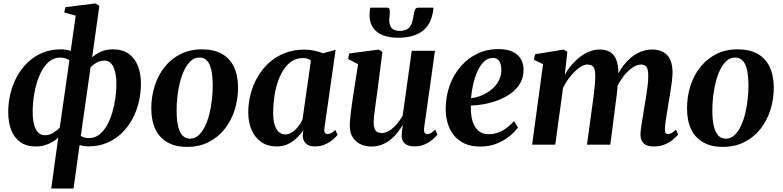

<svg xmlns="http://www.w3.org/2000/svg" viewBox="-20 -837 4528 1111"><path d="M276.5 254 317 -40.5Q303.5 -27.5 284 -16Q264.5 -4.5 240.2 3Q216 10.5 188 10.5Q131.5 10.5 96 -15.8Q60.5 -42 44 -87Q27.5 -132 27.5 -188Q27.5 -243 40.5 -296.2Q53.5 -349.5 79 -395.5Q104.5 -441.5 141.5 -476.8Q178.5 -512 226.5 -531.8Q274.5 -551.5 333 -551.5Q349 -551.5 363 -549Q377 -546.5 389 -542L418 -746.5L351.5 -765L358.5 -795.5L531.5 -817L555 -803.5L513 -505Q533 -524 563.5 -537.8Q594 -551.5 634 -551.5Q688.5 -551.5 724.2 -526Q760 -500.5 777.8 -455.8Q795.5 -411 795.5 -352.5Q795.5 -298 782.8 -245Q770 -192 744.8 -146Q719.5 -100 682.5 -64.8Q645.5 -29.5 597.5 -9.8Q549.5 10 491 10Q477.5 10 464.5 7.8Q451.5 5.5 440.5 2.5L405.5 254ZM326 -99.5 381.5 -487.5Q371 -496 357.5 -499.8Q344 -503.5 327.5 -503.5Q287.5 -503.5 257.5 -474.8Q227.5 -446 208 -399.2Q188.5 -352.5 178.8 -297.5Q169 -242.5 169 -190Q169 -146.5 177.2 -116Q185.5 -85.5 201.2 -70Q217 -54.5 239 -54.5Q266 -54.5 288.8 -68.8Q311.5 -83 326 -99.5ZM504 -447.5 447.5 -50.5Q458 -44 469.8 -41Q481.5 -38 495 -38Q528 -38 553.8 -57.8Q579.5 -77.5 598.2 -110.5Q617 -143.5 629.2 -184.5Q641.5 -225.5 647.5 -268.8Q653.5 -312 653.5 -351Q653.5 -414.5 635.8 -450.5Q618 -486.5 584 -486.5Q560.5 -486.5 539.8 -475Q519 -463.5 504 -447.5Z M1148 -551.5Q1217 -551.5 1263.2 -525.8Q1309.5 -500 1333.2 -450.8Q1357 -401.5 1357.5 -331Q1357.5 -262.5 1337.8 -200.5Q1318 -138.5 1280 -90.5Q1242 -42.5 1187.2 -14.8Q1132.5 13 1062.5 13Q995.5 13 949.2 -13.2Q903 -39.5 879.5 -88.5Q856 -137.5 855.5 -206.5Q855 -276.5 874.8 -338.8Q894.5 -401 932.5 -449Q970.5 -497 1025 -524.2Q1079.5 -551.5 1148 -551.5ZM1134 -504Q1105.5 -504 1084 -484.5Q1062.5 -465 1046.8 -432.5Q1031 -400 1021 -359.8Q1011 -319.5 1006.2 -277.2Q1001.5 -235 1002 -197Q1002 -140.5 1011 -104.8Q1020 -69 1037.2 -51.8Q1054.5 -34.5 1079.5 -34.5Q1107.5 -34.5 1129 -54Q1150.5 -73.5 1166.2 -106Q1182 -138.5 1191.8 -178.8Q1201.5 -219 1206.2 -261.2Q1211 -303.5 1211 -342Q1210.5 -398.5 1202.2 -434Q1194 -469.5 1177 -486.8Q1160 -504 1134 -504Z M1857.5 -97.5Q1854.5 -77 1860 -69Q1865.5 -61 1875.5 -61Q1884.5 -61 1895.2 -66.5Q1906 -72 1920.5 -85L1933.5 -57Q1926 -46.5 1907.8 -30.5Q1889.5 -14.5 1862.5 -2Q1835.5 10.5 1801.5 10.5Q1767.5 10.5 1749.2 -7.5Q1731 -25.5 1731.5 -56.5L1735.5 -84.5Q1721 -61.5 1698.8 -39.8Q1676.5 -18 1647.2 -3.8Q1618 10.5 1581.5 10.5Q1529 10.5 1492.2 -14.8Q1455.5 -40 1436 -84.5Q1416.5 -129 1416.5 -187Q1416.5 -241.5 1430.5 -294Q1444.5 -346.5 1471.2 -392.8Q1498 -439 1537.5 -474.5Q1577 -510 1628.5 -530Q1680 -550 1742.5 -550Q1770.5 -550 1799 -543.8Q1827.5 -537.5 1849 -529L1922 -548.5ZM1779 -486.5Q1771 -493 1759.5 -497Q1748 -501 1733 -501Q1695.5 -501 1667.2 -481.8Q1639 -462.5 1618.5 -429.8Q1598 -397 1585.2 -356Q1572.5 -315 1566.5 -271Q1560.5 -227 1560.5 -185.5Q1560.5 -142.5 1569.2 -114.5Q1578 -86.5 1594 -72.8Q1610 -59 1630.5 -59Q1645.5 -59 1660 -66Q1674.5 -73 1687.5 -85.2Q1700.5 -97.5 1711.5 -113Q1722.5 -128.5 1730.5 -145.5Z M2128 11Q2095.5 11 2067.5 -1.8Q2039.5 -14.5 2022 -40.8Q2004.5 -67 2004 -108.5Q2004 -125 2006 -146.2Q2008 -167.5 2010.8 -191.5Q2013.5 -215.5 2017 -239Q2020.5 -262.5 2023.5 -283L2052 -465.5L1994.5 -495.5L2000.5 -527.5L2171 -550L2193 -536.5L2160.5 -286.5Q2157.5 -266 2154.5 -243.5Q2151.5 -221 2148.8 -199.8Q2146 -178.5 2144 -160.8Q2142 -143 2142 -131.5Q2142 -108.5 2147 -94.2Q2152 -80 2162.5 -73.8Q2173 -67.5 2189.5 -67.5Q2212 -67.5 2234.5 -82Q2257 -96.5 2276.5 -119.5Q2296 -142.5 2310 -167.5L2362.5 -543H2497L2434 -96Q2431.5 -78 2436.8 -69.5Q2442 -61 2451.5 -61Q2461 -61 2471.8 -66.5Q2482.5 -72 2498 -86.5L2511 -58.5Q2503 -47 2484.5 -30.8Q2466 -14.5 2439 -2.2Q2412 10 2379 10Q2341.5 10 2323.5 -5.8Q2305.5 -21.5 2304 -47.5Q2304 -51 2304.5 -58.2Q2305 -65.5 2306 -74.5Q2307 -83.5 2308.2 -93.2Q2309.5 -103 2310.5 -111L2309 -111.5Q2295.5 -89 2278 -67Q2260.5 -45 2238 -27.5Q2215.5 -10 2188.2 0.5Q2161 11 2128 11ZM2221 -792.5Q2231.5 -792.5 2233.8 -784Q2236 -775.5 2235.5 -762Q2235.5 -753.5 2234.2 -743Q2233 -732.5 2232.5 -723.5Q2231.5 -694 2245 -676.2Q2258.5 -658.5 2292 -658.5Q2324.5 -658.5 2340.8 -671.2Q2357 -684 2363.8 -705.5Q2370.5 -727 2374 -752Q2376 -768.5 2381.2 -780.5Q2386.5 -792.5 2399 -792.5H2487.5Q2487.5 -788 2487.5 -783.5Q2487.5 -779 2486 -772.5Q2474 -693.5 2422.8 -656Q2371.5 -618.5 2284 -618.5Q2231.5 -618.5 2194 -633.8Q2156.5 -649 2136.5 -680Q2116.5 -711 2118.5 -759Q2118.5 -767.5 2119.5 -775.8Q2120.5 -784 2122.5 -792.5Z M2977 -99.5Q2963 -78.5 2933 -52.8Q2903 -27 2859 -8Q2815 11 2758.5 11Q2705 11 2667 -7Q2629 -25 2605 -56Q2581 -87 2570 -125.8Q2559 -164.5 2559 -205.5Q2559 -278.5 2581.8 -341.8Q2604.5 -405 2645.5 -452.2Q2686.5 -499.5 2742 -526.2Q2797.5 -553 2862 -553Q2913.5 -553 2945.8 -537.8Q2978 -522.5 2993.5 -496.2Q3009 -470 3009.5 -437Q3010.5 -391 2990.5 -356.2Q2970.5 -321.5 2937 -297.2Q2903.5 -273 2863 -257.5Q2822.5 -242 2781 -234.5Q2739.5 -227 2704.5 -226Q2703.5 -191 2708.5 -161Q2713.5 -131 2725.8 -108.5Q2738 -86 2758 -73.2Q2778 -60.5 2806 -60.5Q2839.5 -60.5 2866.8 -71.5Q2894 -82.5 2915.8 -100Q2937.5 -117.5 2954.5 -136.5ZM2832.5 -502Q2803 -502 2780.5 -480.2Q2758 -458.5 2742.2 -423.2Q2726.5 -388 2717.5 -347.2Q2708.5 -306.5 2705.5 -269Q2728 -271 2752.8 -279.2Q2777.5 -287.5 2800.5 -301.8Q2823.5 -316 2841.8 -335.8Q2860 -355.5 2870.8 -380.5Q2881.5 -405.5 2881 -435Q2880 -469.5 2867.5 -485.8Q2855 -502 2832.5 -502Z M3263 -537 3248 -404Q3263.5 -432.5 3285.5 -458.8Q3307.5 -485 3333.8 -505.8Q3360 -526.5 3389.2 -538.5Q3418.5 -550.5 3450 -550.5Q3487 -550.5 3511 -535.5Q3535 -520.5 3546.8 -489.5Q3558.5 -458.5 3558.5 -410.5Q3558.5 -403.5 3557.8 -393.8Q3557 -384 3556 -373.5Q3555 -363 3553.5 -352.5L3536 -363.5Q3552.5 -407 3575.8 -441.2Q3599 -475.5 3627 -500Q3655 -524.5 3687.2 -537.5Q3719.5 -550.5 3754.5 -550.5Q3808.5 -550.5 3840 -518.2Q3871.5 -486 3871.5 -417.5Q3871.5 -397.5 3868 -367.8Q3864.5 -338 3859.2 -305.8Q3854 -273.5 3849 -245Q3845 -219 3840.2 -190.2Q3835.5 -161.5 3831.8 -135.2Q3828 -109 3827.5 -90.5Q3827 -73 3832 -67Q3837 -61 3844.5 -61Q3853.5 -61 3864.5 -66.5Q3875.5 -72 3891.5 -86.5L3904 -58.5Q3896.5 -49 3878 -32.5Q3859.5 -16 3830.8 -2.8Q3802 10.5 3762.5 10.5Q3734 10.5 3717 1.2Q3700 -8 3693 -23.8Q3686 -39.5 3686 -59.5Q3686 -75 3690 -101.8Q3694 -128.5 3699.2 -159.8Q3704.5 -191 3709 -220Q3714 -249.5 3719 -281.5Q3724 -313.5 3727.8 -344Q3731.5 -374.5 3731 -398.5Q3731 -435.5 3721.2 -449.5Q3711.5 -463.5 3689 -463.5Q3670 -463.5 3648 -450.8Q3626 -438 3604.8 -415.2Q3583.5 -392.5 3565 -361.8Q3546.5 -331 3534.5 -295L3556 -375Q3555 -354 3553 -331.2Q3551 -308.5 3548.5 -285.8Q3546 -263 3542.5 -241L3511.5 0H3376.5L3406.5 -219.5Q3410.5 -249 3414.8 -281.2Q3419 -313.5 3421.8 -343.5Q3424.5 -373.5 3424.5 -397Q3424 -436.5 3413.8 -450Q3403.5 -463.5 3378.5 -463.5Q3362 -463.5 3343 -452.5Q3324 -441.5 3304.8 -422.2Q3285.5 -403 3268 -378.8Q3250.5 -354.5 3238 -328.5L3193 0H3059L3122.5 -466L3070 -491L3075.5 -523L3240.5 -550Z M4248 -551.5Q4317 -551.5 4363.2 -525.8Q4409.5 -500 4433.2 -450.8Q4457 -401.5 4457.5 -331Q4457.5 -262.5 4437.8 -200.5Q4418 -138.5 4380 -90.5Q4342 -42.5 4287.2 -14.8Q4232.5 13 4162.5 13Q4095.5 13 4049.2 -13.2Q4003 -39.5 3979.5 -88.5Q3956 -137.5 3955.5 -206.5Q3955 -276.5 3974.8 -338.8Q3994.5 -401 4032.5 -449Q4070.5 -497 4125 -524.2Q4179.5 -551.5 4248 -551.5ZM4234 -504Q4205.5 -504 4184 -484.5Q4162.5 -465 4146.8 -432.5Q4131 -400 4121 -359.8Q4111 -319.5 4106.2 -277.2Q4101.5 -235 4102 -197Q4102 -140.5 4111 -104.8Q4120 -69 4137.2 -51.8Q4154.5 -34.5 4179.5 -34.5Q4207.5 -34.5 4229 -54Q4250.5 -73.5 4266.2 -106Q4282 -138.5 4291.8 -178.8Q4301.5 -219 4306.2 -261.2Q4311 -303.5 4311 -342Q4310.5 -398.5 4302.2 -434Q4294 -469.5 4277 -486.8Q4260 -504 4234 -504Z"/></svg>

Font: Merriweather 60pt
Style: Bold Italic
Weight: 700
Italic angle: -7.8°
Version: Version 2.101